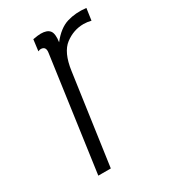

<svg xmlns="http://www.w3.org/2000/svg" viewBox="-142 -619 611 692"><g transform="rotate(-30 163.5 -273.5)"><path d="M180 -487Q185 -521 174.5 -534Q164 -547 138 -547Q131 -547 123.5 -546Q116 -545 105 -543L99 -496Q106 -499 110 -499Q121 -499 125.5 -492.5Q130 -486 128 -473L62 0H114L167 -375Q177 -447 212 -473.5Q247 -500 289 -500Q296 -500 304 -499Q312 -498 320 -496L327 -545Q284 -550 248 -539Q212 -528 180 -487Z"/></g></svg>

Font: Secuela ExtLt
Style: Italic
Weight: 200
Italic angle: -8°
Designer: Fernando Haro
Foundry: deFharo
Version: Version 1.704